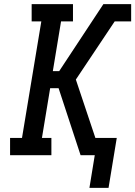

<svg xmlns="http://www.w3.org/2000/svg" viewBox="-20 -755 658 934"><path d="M508 159H415L441 0H372L265 -326H224L184 -84H230V0H29V-84H87L181 -651H134V-735H335V-651H277L237 -409H268L483 -735H618V-651H538L349 -368L444 -84H548Z"/></svg>

Font: Iosevka Etoile Medium Oblique
Style: Regular
Weight: 500
Italic angle: -9°
Designer: Belleve Invis
Foundry: Belleve Invis
Version: Version 15.5.2; ttfautohint (v1.8.4)